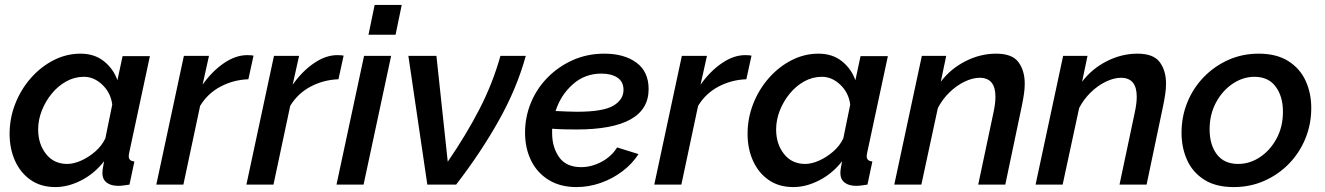

<svg xmlns="http://www.w3.org/2000/svg" viewBox="-20 -750 5383 780"><path d="M205 10Q146 10 104.5 -19Q63 -48 41 -97Q19 -146 19 -206Q19 -270 42 -328.5Q65 -387 105.5 -433Q146 -479 198 -505.5Q250 -532 307 -532Q364 -532 402.5 -501Q441 -470 457 -424L478 -522H589L505 -130Q504 -125 503.5 -121.5Q503 -118 503 -115Q503 -96 526 -94L506 0Q492 2 481 3.5Q470 5 461 5Q430 5 413 -8.5Q396 -22 396 -47Q396 -62 403 -95Q364 -45 310.5 -17.5Q257 10 205 10ZM253 -84Q279 -84 309.5 -97.5Q340 -111 367 -134.5Q394 -158 408 -188L436 -325Q430 -373 396 -405.5Q362 -438 321 -438Q283 -438 249.5 -419.5Q216 -401 190.5 -370Q165 -339 150 -301Q135 -263 135 -224Q135 -165 167 -124.5Q199 -84 253 -84Z M727 -523H829L803 -406Q841 -460 889 -493Q937 -526 984 -526Q994 -526 999.5 -525.5Q1005 -525 1010 -524L989 -428Q929 -426 876.5 -398.5Q824 -371 793 -320L725 0H615Z M1093 -523H1195L1169 -406Q1207 -460 1255 -493Q1303 -526 1350 -526Q1360 -526 1365.5 -525.5Q1371 -525 1376 -524L1355 -428Q1295 -426 1242.5 -398.5Q1190 -371 1159 -320L1091 0H981Z M1502 -730H1612L1587 -609H1477ZM1459 -523H1569L1457 0H1347Z M1639 -523H1753L1799 -93Q1875 -204 1928.5 -308Q1982 -412 2013 -523H2116Q2080 -392 2007 -261.5Q1934 -131 1833 0H1716Z M2322 10Q2256 10 2209 -19Q2162 -48 2137.5 -98Q2113 -148 2113 -211Q2113 -275 2137 -333Q2161 -391 2205 -435.5Q2249 -480 2307.5 -506Q2366 -532 2435 -532Q2516 -532 2565.5 -495.5Q2615 -459 2615 -388Q2615 -224 2322 -224Q2302 -224 2277 -224.5Q2252 -225 2223 -227Q2223 -218 2223 -209Q2223 -152 2251.5 -111.5Q2280 -71 2341 -71Q2383 -71 2423.5 -92.5Q2464 -114 2487 -151L2574 -124Q2549 -85 2509 -54.5Q2469 -24 2420.5 -7Q2372 10 2322 10ZM2423 -451Q2356 -451 2307 -407.5Q2258 -364 2237 -299Q2262 -298 2283.5 -297Q2305 -296 2324 -296Q2430 -296 2471.5 -320.5Q2513 -345 2513 -385Q2513 -418 2488.5 -434.5Q2464 -451 2423 -451Z M2750 -523H2852L2826 -406Q2864 -460 2912 -493Q2960 -526 3007 -526Q3017 -526 3022.5 -525.5Q3028 -525 3033 -524L3012 -428Q2952 -426 2899.5 -398.5Q2847 -371 2816 -320L2748 0H2638Z M3203 10Q3144 10 3102.5 -19Q3061 -48 3039 -97Q3017 -146 3017 -206Q3017 -270 3040 -328.5Q3063 -387 3103.5 -433Q3144 -479 3196 -505.5Q3248 -532 3305 -532Q3362 -532 3400.5 -501Q3439 -470 3455 -424L3476 -522H3587L3503 -130Q3502 -125 3501.5 -121.5Q3501 -118 3501 -115Q3501 -96 3524 -94L3504 0Q3490 2 3479 3.5Q3468 5 3459 5Q3428 5 3411 -8.5Q3394 -22 3394 -47Q3394 -62 3401 -95Q3362 -45 3308.5 -17.5Q3255 10 3203 10ZM3251 -84Q3277 -84 3307.5 -97.5Q3338 -111 3365 -134.5Q3392 -158 3406 -188L3434 -325Q3428 -373 3394 -405.5Q3360 -438 3319 -438Q3281 -438 3247.5 -419.5Q3214 -401 3188.5 -370Q3163 -339 3148 -301Q3133 -263 3133 -224Q3133 -165 3165 -124.5Q3197 -84 3251 -84Z M3725 -523H3824L3802 -418Q3841 -470 3901.5 -501Q3962 -532 4027 -532Q4092 -532 4117.5 -497.5Q4143 -463 4143 -410Q4143 -389 4139.5 -366Q4136 -343 4131 -319L4064 0H3954L4016 -293Q4024 -330 4024 -357Q4024 -434 3960 -434Q3931 -434 3898 -418Q3865 -402 3836.5 -374Q3808 -346 3790 -311L3723 0H3613Z M4299 -523H4398L4376 -418Q4415 -470 4475.5 -501Q4536 -532 4601 -532Q4666 -532 4691.5 -497.5Q4717 -463 4717 -410Q4717 -389 4713.5 -366Q4710 -343 4705 -319L4638 0H4528L4590 -293Q4598 -330 4598 -357Q4598 -434 4534 -434Q4505 -434 4472 -418Q4439 -402 4410.5 -374Q4382 -346 4364 -311L4297 0H4187Z M4992 10Q4919 10 4872 -20Q4825 -50 4802.5 -100Q4780 -150 4780 -211Q4780 -276 4803.5 -334Q4827 -392 4870 -436.5Q4913 -481 4970 -506.5Q5027 -532 5093 -532Q5166 -532 5213.5 -502Q5261 -472 5284 -422Q5307 -372 5307 -311Q5307 -246 5283.5 -188Q5260 -130 5217 -85.5Q5174 -41 5116.5 -15.5Q5059 10 4992 10ZM5010 -84Q5057 -84 5098.5 -111.5Q5140 -139 5166 -187Q5192 -235 5192 -296Q5192 -358 5162.5 -398Q5133 -438 5076 -438Q5030 -438 4988 -410Q4946 -382 4920 -333.5Q4894 -285 4894 -225Q4894 -162 4923.5 -123Q4953 -84 5010 -84Z"/></svg>

Font: Raleway SemiBold
Style: Italic
Weight: 600
Italic angle: -12°
Designer: Matt McInerney, Pablo Impallari, Rodrigo Fuenzalida
Foundry: Matt McInerney, Pablo Impallari, Rodrigo Fuenzalida
Version: Version 4.026